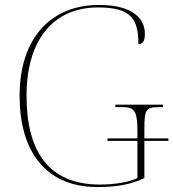

<svg xmlns="http://www.w3.org/2000/svg" viewBox="-20 -744 699 774"><path d="M373 10C453 10 509 -1 562 -26V-176H659V-186H562V-224C562 -301 568 -312 618 -312H637V-322H445V-312H478C528 -312 534 -286 534 -209V-186H413V-176H534V-26C499 -9 439 0 383 0C175 0 87 -135 87 -358C87 -588 199 -714 375 -714C507 -714 538 -669 538 -566C556 -566 564 -579 564 -608C564 -667 518 -724 379 -724C183 -724 59 -588 59 -358C59 -137 161 10 373 10Z"/></svg>

Font: Noto Serif Display Thin
Style: Regular
Weight: 100
Designer: Monotype Design Team
Foundry: Monotype Imaging Inc.
Version: Version 2.009